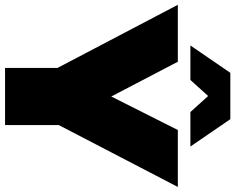

<svg xmlns="http://www.w3.org/2000/svg" viewBox="-118 -846 954 779"><g transform="rotate(90 359.5 -457.0)"><path d="M360 -824 425 -752H565L454 -914H266L155 -752H295ZM729 -701H498L362 -431L221 -701H-10L246 -213V0H478V-218Z"/></g></svg>

Font: Montserrat arm Black
Style: Regular
Weight: 900
Designer: Julieta Ulanovsky
Foundry: Julieta Ulanovsky
Version: Version 6.000;PS 006.000;hotconv 1.0.88;makeotf.lib2.5.64775